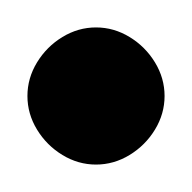

<svg xmlns="http://www.w3.org/2000/svg" viewBox="-20 -100 140 140"><path d="M0 -30Q0 -17 7 -5.5Q14 6 25.5 13Q37 20 50 20Q63 20 74.5 13Q86 6 93 -5.5Q100 -17 100 -30Q100 -43 93 -54.5Q86 -66 74.5 -73Q63 -80 50 -80Q37 -80 25.5 -73Q14 -66 7 -54.5Q0 -43 0 -30Z"/></svg>

Font: Linefont
Style: Regular
Weight: 400
Monospace: yes
Version: Version 3.002;gftools[0.9.33]